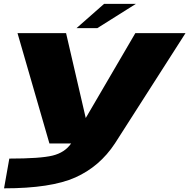

<svg xmlns="http://www.w3.org/2000/svg" viewBox="-20 -762 1006 1020"><path d="M242.5 0 73 -586H331L435.5 -135L699 -586H965.5L590.5 0Q509.5 123 380 180.8Q250.5 238.5 1.5 238.5L29.5 80.5Q194 80.5 259.5 64.5Q324.5 48.5 358 0ZM386.5 -612.5 533 -741.5H702L497 -612.5Z"/></svg>

Font: Anybody UltraExpanded ExtraBold
Style: Italic
Weight: 800
Width: 9
Italic angle: -10°
Designer: Tyler Finck
Foundry: Etcetera Type Company
Version: Version 1.010; ttfautohint (v1.8.3) -l 8 -r 50 -G 200 -x 14 